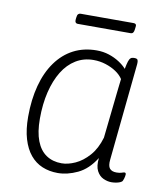

<svg xmlns="http://www.w3.org/2000/svg" viewBox="-78 -734 700 807"><g transform="rotate(10 272.5 -331.0)"><path d="M222 7Q186 7 156 -5.5Q126 -18 104.5 -44Q83 -70 71 -110Q59 -150 59 -205Q59 -278 75 -338Q91 -398 122 -441Q153 -484 196.5 -506.5Q240 -529 295 -529Q323 -529 347.5 -521Q372 -513 392 -500Q412 -487 424 -473Q428 -494 431.5 -505Q435 -516 440 -520.5Q445 -525 453 -525H457Q468 -525 470.5 -519Q473 -513 472 -502L430 -87Q427 -60 436 -49Q445 -38 465 -38Q479 -38 487 -41Q495 -44 499 -44Q502 -44 503.5 -42Q505 -40 505 -37Q505 -33 504 -28Q503 -23 501.5 -18Q500 -13 498 -9Q496 -4 487.5 -0.5Q479 3 469 4.5Q459 6 451 6Q434 6 416.5 -2Q399 -10 388.5 -30Q378 -50 382 -85Q350 -34 306.5 -13.5Q263 7 222 7ZM231 -36Q258 -36 289 -50Q320 -64 347 -94.5Q374 -125 388 -173L409 -367Q411 -380 412.5 -398Q414 -416 416 -428Q405 -445 385.5 -458Q366 -471 341 -479Q316 -487 289 -487Q247 -487 213.5 -466.5Q180 -446 157 -408.5Q134 -371 121.5 -319.5Q109 -268 109 -205Q109 -148 123.5 -110.5Q138 -73 165.5 -54.5Q193 -36 231 -36ZM197 -625Q190 -625 187 -629.5Q184 -634 185 -643L186 -651Q187 -661 191 -665Q195 -669 201 -669H426Q435 -669 437.5 -664.5Q440 -660 438 -651L437 -643Q436 -634 432.5 -629.5Q429 -625 422 -625Z"/></g></svg>

Font: Asap ExtraLight
Style: Italic
Weight: 250
Italic angle: -6°
Version: Version 3.001